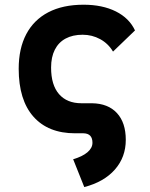

<svg xmlns="http://www.w3.org/2000/svg" viewBox="-20 -547 626 802"><path d="M332 234.4 285.6 118.2Q324.2 106.9 345.2 89.1Q366.2 71.3 366.2 49.3Q366.2 10.7 329.1 9.8H293.9Q181.2 9.8 119.6 -59.8Q58.1 -129.4 58.1 -259.8Q58.1 -344.2 89.6 -404.1Q121.1 -463.9 181.6 -495.6Q242.2 -527.3 329.1 -527.3Q407.7 -527.3 463.9 -499.3Q520 -471.2 543.9 -419.9L452.1 -331.5Q432.1 -365.2 398.4 -383.5Q364.7 -401.9 325.2 -401.9Q283.7 -401.9 254.2 -386Q224.6 -370.1 209 -339.4Q193.4 -308.6 193.4 -264.6Q193.4 -191.9 226.6 -153.8Q259.8 -115.7 320.3 -115.7H364.3Q431.6 -114.7 468.5 -74.7Q505.4 -34.7 505.4 37.1Q505.4 109.4 460 161.1Q414.6 212.9 332 234.4Z"/></svg>

Font: Cascadia Mono
Style: Regular
Weight: 400
Monospace: yes
Designer: Aaron Bell
Foundry: Saja Typeworks
Version: Version 2404.023